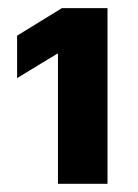

<svg xmlns="http://www.w3.org/2000/svg" viewBox="-20 -820 343 477"><path d="M124 -363.3V-686.5H122.1L22.5 -626V-731.4L133.8 -799.8H247.1V-363.3Z"/></svg>

Font: Inter Tight Black
Style: Regular
Weight: 900
Designer: Rasmus Andersson
Foundry: rsms
Version: Version 3.004; ttfautohint (v1.8.4.7-5d5b)